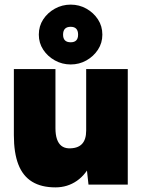

<svg xmlns="http://www.w3.org/2000/svg" viewBox="-20 -799 618 831"><path d="M363 0 353 -92V-500H533V0ZM40 -244V-500H220V-244ZM220 -244Q220 -216 226.5 -197Q233 -178 245.5 -168Q258 -158 277 -157Q315 -156 334 -175Q353 -194 353 -234H402Q402 -155 378 -100Q354 -45 313 -16.5Q272 12 220 12Q159 12 119 -12.5Q79 -37 59.5 -87Q40 -137 40 -214V-244ZM286 -520Q249 -520 217.5 -537.5Q186 -555 167 -584Q148 -613 148 -649Q148 -686 167 -715Q186 -744 217.5 -761.5Q249 -779 286 -779Q323 -779 354 -761.5Q385 -744 404 -715Q423 -686 423 -649Q423 -613 404 -584Q385 -555 354 -537.5Q323 -520 286 -520ZM286 -616Q318 -616 318 -649Q318 -683 286 -683Q253 -683 253 -649Q253 -616 286 -616Z"/></svg>

Font: Figtree Black
Style: Regular
Weight: 900
Designer: Erik Kennedy
Foundry: Erik Kennedy
Version: Version 2.001;gftools[0.9.30]